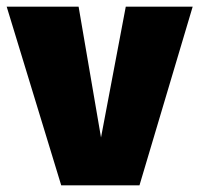

<svg xmlns="http://www.w3.org/2000/svg" viewBox="-35 -554 596 574"><path d="M541 -534 382 0H148L-15 -534H200L267 -143L341 -534Z"/></svg>

Font: Fira Sans Black
Style: Regular
Weight: 900
Designer: Carrois Corporate & Edenspiekermann AG
Foundry: Carrois Corporate GbR & Edenspiekermann AG
Version: Version 4.203